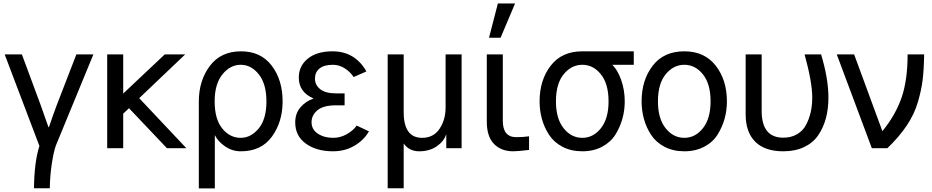

<svg xmlns="http://www.w3.org/2000/svg" viewBox="-20 -850 5343 1101"><path d="M6.8 -538.1H105.5L211.9 -251Q247.1 -153.3 257.8 -121.1H260.7Q282.2 -185.5 305.7 -248L418 -538.1H515.6L300.8 -16.6Q288.1 17.6 277.3 87.4Q266.6 157.2 265.6 229.5H174.8Q176.8 76.2 206.1 -12.7Z M594.7 0V-538.1H686.5V-313.5L924.8 -538.1H1042L778.3 -287.1L1048.8 0H937.5L719.7 -229.5L686.5 -198.2V0Z M1360.4 -59.6Q1418.9 -59.6 1463.4 -113.3Q1507.8 -167 1507.8 -268.6Q1507.8 -368.2 1464.4 -423.3Q1420.9 -478.5 1360.4 -478.5Q1299.8 -478.5 1255.4 -423.3Q1210.9 -368.2 1210.9 -268.6Q1210.9 -167 1254.4 -113.3Q1297.9 -59.6 1360.4 -59.6ZM1120.1 230.5V-267.6Q1120.1 -387.7 1183.1 -471.7Q1246.1 -555.7 1362.3 -555.7Q1475.6 -555.7 1538.1 -473.6Q1600.6 -391.6 1600.6 -268.6Q1600.6 -151.4 1539.6 -66.9Q1478.5 17.6 1361.3 17.6Q1311.5 17.6 1271 -10.3Q1230.5 -38.1 1211.9 -75.2V230.5Z M1672.9 -148.4Q1672.9 -200.2 1703.6 -235.4Q1734.4 -270.5 1778.3 -285.2Q1693.4 -321.3 1693.4 -405.3Q1693.4 -471.7 1745.1 -513.7Q1796.9 -555.7 1886.7 -555.7Q2015.6 -555.7 2081.1 -440.4L2007.8 -408.2Q1988.3 -438.5 1956.5 -458.5Q1924.8 -478.5 1888.7 -478.5Q1837.9 -478.5 1812 -457Q1786.1 -435.5 1786.1 -399.4Q1786.1 -362.3 1816.4 -338.4Q1846.7 -314.5 1907.2 -314.5H1956.1V-246.1H1907.2Q1834 -246.1 1800.3 -217.8Q1766.6 -189.5 1766.6 -149.4Q1766.6 -107.4 1802.7 -83.5Q1838.9 -59.6 1890.6 -59.6Q1931.6 -59.6 1968.8 -80.6Q2005.9 -101.6 2025.4 -129.9L2095.7 -96.7Q2066.4 -45.9 2012.2 -14.2Q1958 17.6 1889.6 17.6Q1794.9 17.6 1733.9 -26.4Q1672.9 -70.3 1672.9 -148.4Z M2203.1 229.5V-538.1H2294.9V-207Q2294.9 -59.6 2400.4 -59.6Q2465.8 -59.6 2500.5 -111.3Q2535.2 -163.1 2535.2 -233.4V-538.1H2627V0H2539.1V-78.1H2538.1Q2524.4 -38.1 2483.4 -10.3Q2442.4 17.6 2383.8 17.6Q2326.2 17.6 2294.9 -27.3V229.5Z M2771.5 -152.3V-538.1H2863.3V-157.2Q2863.3 -63.5 2940.4 -63.5Q2981.4 -63.5 3013.7 -68.4V9.8Q2946.3 17.6 2922.9 17.6Q2854.5 17.6 2813 -24.4Q2771.5 -66.4 2771.5 -152.3ZM2784.2 -633.8 2835 -830.1H2933.6L2850.6 -633.8Z M3074.2 -268.6Q3074.2 -390.6 3137.7 -473.1Q3201.2 -555.7 3319.3 -555.7H3614.3V-478.5H3491.2Q3521.5 -449.2 3542 -391.6Q3562.5 -334 3562.5 -268.6Q3562.5 -217.8 3549.3 -169.9Q3536.1 -122.1 3509.3 -78.6Q3482.4 -35.2 3433.1 -8.8Q3383.8 17.6 3319.3 17.6Q3254.9 17.6 3205.6 -8.3Q3156.2 -34.2 3128.4 -77.1Q3100.6 -120.1 3087.4 -168.5Q3074.2 -216.8 3074.2 -268.6ZM3168 -268.6Q3168 -169.9 3211.9 -114.7Q3255.9 -59.6 3319.3 -59.6Q3381.8 -59.6 3425.8 -114.7Q3469.7 -169.9 3469.7 -268.6Q3469.7 -369.1 3425.8 -423.8Q3381.8 -478.5 3319.3 -478.5Q3256.8 -478.5 3212.4 -424.3Q3168 -370.1 3168 -268.6Z M3752.9 -268.6Q3752.9 -169.9 3796.9 -114.7Q3840.8 -59.6 3904.3 -59.6Q3966.8 -59.6 4010.7 -114.7Q4054.7 -169.9 4054.7 -268.6Q4054.7 -369.1 4010.7 -423.8Q3966.8 -478.5 3904.3 -478.5Q3841.8 -478.5 3797.4 -424.3Q3752.9 -370.1 3752.9 -268.6ZM3659.2 -268.6Q3659.2 -390.6 3722.7 -473.1Q3786.1 -555.7 3904.3 -555.7Q4020.5 -555.7 4084.5 -473.1Q4148.4 -390.6 4148.4 -268.6Q4148.4 -217.8 4135.3 -169.9Q4122.1 -122.1 4095.2 -78.6Q4068.4 -35.2 4018.6 -8.8Q3968.8 17.6 3904.3 17.6Q3839.8 17.6 3790.5 -8.3Q3741.2 -34.2 3713.4 -77.1Q3685.5 -120.1 3672.4 -168.5Q3659.2 -216.8 3659.2 -268.6Z M4255.9 -193.4V-538.1H4347.7V-213.9Q4347.7 -60.5 4471.7 -60.5Q4516.6 -60.5 4550.3 -80.1Q4584 -99.6 4602.1 -133.8Q4620.1 -168 4628.9 -207Q4637.7 -246.1 4637.7 -291Q4637.7 -378.9 4593.8 -538.1H4688.5Q4730.5 -398.4 4730.5 -291Q4730.5 -226.6 4716.3 -172.9Q4702.1 -119.1 4672.4 -75.2Q4642.6 -31.2 4591.3 -6.8Q4540 17.6 4471.7 17.6Q4366.2 17.6 4311 -37.1Q4255.9 -91.8 4255.9 -193.4Z M4778.3 -538.1H4877.9L5040 -97.7Q5116.2 -191.4 5150.4 -291.5Q5184.6 -391.6 5184.6 -538.1H5279.3Q5278.3 -455.1 5271 -394Q5263.7 -333 5243.2 -263.7Q5222.7 -194.3 5179.2 -129.4Q5135.7 -64.5 5068.4 0H4979.5Z"/></svg>

Font: Gothic A1 Medium
Style: Regular
Weight: 500
Designer: HanYang I&C Co.,Ltd.
Foundry: HanYang I&C Co.,Ltd.
Version: Version 2.50